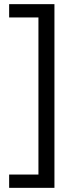

<svg xmlns="http://www.w3.org/2000/svg" viewBox="-20 -742 357 924"><path d="M24 162V98H165V-658H24V-722H242V162Z"/></svg>

Font: Noto Sans Thai Looped UI Condensed
Style: Regular
Weight: 400
Width: 3
Designer: Cadson Demak Team
Foundry: Cadson Demak Co., Ltd.
Version: Version 1.000; ttfautohint (v1.8.4.7-5d5b)